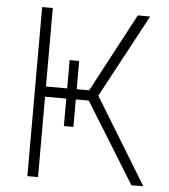

<svg xmlns="http://www.w3.org/2000/svg" viewBox="-52 -775 724 823"><g transform="rotate(5 310.0 -364.0)"><path d="M233.4 -511.2H274.4V-227.5H233.4ZM96.2 0V-727.5H142.1V-389.6H328.1L507.8 -727.5H561L369.1 -370.1L595.2 0H543.9L330.1 -345.7H142.1V0Z"/></g></svg>

Font: Inter 20pt ExtraLight
Style: Regular
Weight: 250
Version: Version 4.001;git-66647c0bb